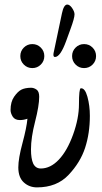

<svg xmlns="http://www.w3.org/2000/svg" viewBox="-20 -811 449 844"><path d="M60.5 -75.2Q60.5 -114.3 78.9 -182.4Q97.2 -250.5 100.6 -289.1Q84 -283.2 67.4 -283.2Q45.9 -283.2 36.1 -297.9Q26.4 -313.5 26.4 -327.1Q26.4 -363.3 42 -385.7Q57.6 -408.2 73.2 -416.5Q88.9 -424.8 116.2 -425.3Q128.9 -425.3 140.6 -417.2Q152.3 -409.2 152.3 -385.7Q152.3 -346.7 134.3 -276.6Q116.2 -206.5 116.2 -154.3Q116.2 -113.3 126 -91.8Q136.7 -70.3 159.2 -70.3Q201.7 -70.3 238.5 -109.1Q275.4 -147.9 301.3 -219.5Q327.1 -291 327.1 -352.5Q327.1 -421.4 335 -422.9Q353.5 -424.8 364.3 -385.7Q375 -346.7 375 -301.8Q375 -225.1 354 -160.9Q333 -96.7 281.2 -42Q229.5 12.7 142.6 12.7Q108.4 12.7 84.5 -9.3Q60.5 -31.2 60.5 -75.2ZM174.8 -564.5Q174.8 -542.5 159.4 -527.1Q144 -511.7 122.1 -511.7Q100.1 -511.7 84.7 -527.1Q69.3 -542.5 69.3 -564.5Q69.3 -586.4 84.7 -601.8Q100.1 -617.2 122.1 -617.2Q144 -617.2 159.4 -601.8Q174.8 -586.4 174.8 -564.5ZM402.3 -564.5Q402.3 -542.5 387 -527.1Q371.6 -511.7 349.6 -511.7Q327.6 -511.7 312.3 -527.1Q296.9 -542.5 296.9 -564.5Q296.9 -586.4 312.3 -601.8Q327.6 -617.2 349.6 -617.2Q371.6 -617.2 387 -601.8Q402.3 -586.4 402.3 -564.5ZM221.7 -560.5Q214.8 -560.5 214.8 -570.3Q214.8 -573.2 215.3 -576.7L252.4 -752.9Q260.3 -790.5 275.4 -791Q286.6 -791 297.1 -775.4Q307.6 -759.8 307.6 -748Q307.6 -731.4 290 -683.6L270.5 -629.9Q245.1 -560.5 221.7 -560.5Z"/></svg>

Font: Junicode
Style: Regular
Weight: 400
Designer: Peter S. Baker
Foundry: Briery Creek Software
Version: Version 0.7.2